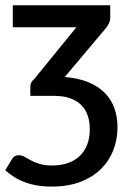

<svg xmlns="http://www.w3.org/2000/svg" viewBox="-29 -530 498 728"><path d="M216.5 -238Q268 -234 305.5 -218.5Q343 -203 367.8 -178.2Q392.5 -153.5 404.5 -120.2Q416.5 -87 416.5 -47.5Q416.5 -0.5 400.2 40.5Q384 81.5 352.5 112Q321 142.5 274.5 160Q228 177.5 167.5 177.5Q136.5 177.5 110.8 173Q85 168.5 63.2 160.2Q41.5 152 23.8 140.5Q6 129 -9 115.5L16 74Q20.5 66.5 26.8 62.5Q33 58.5 43 58.5Q53.5 58.5 63.8 64.5Q74 70.5 88 78Q102 85.5 121.2 91.5Q140.5 97.5 169 97.5Q202 97.5 228.5 88.2Q255 79 273.2 61.5Q291.5 44 301.5 18.5Q311.5 -7 311.5 -40Q311.5 -68 303.8 -91.2Q296 -114.5 279.5 -131.2Q263 -148 237.5 -157.2Q212 -166.5 176.5 -166.5H86V-201Q86 -210 89.8 -217.2Q93.5 -224.5 100.5 -230L260.5 -426.5H19.5V-510H389V-465Q389 -450.5 382.8 -439Q376.5 -427.5 368 -418Z"/></svg>

Font: Lato 2
Style: Regular
Weight: 600
Designer: Lukasz Dziedzic with Adam Twardoch and Botio Nikoltchev
Foundry: tyPoland Lukasz Dziedzic
Version: Version 2.015; 2015-08-06; http://www.latofonts.com/